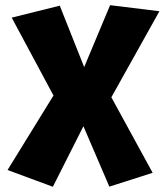

<svg xmlns="http://www.w3.org/2000/svg" viewBox="-20 -731 639 745"><path d="M185.1 -6.3 303.7 -241.2 404.3 -6.8 572.3 -60.5 412.1 -353.5 598.6 -687.5 407.2 -710.9 306.6 -470.7 211.9 -709 25.4 -662.6 187.5 -360.4 9.3 -71.3Z"/></svg>

Font: Luckiest Guy
Style: Regular
Weight: 400
Designer: Astigmatic (AOETI)
Foundry: Astigmatic (AOETI)
Version: Version 1.001